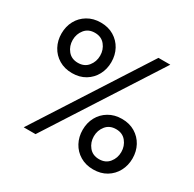

<svg xmlns="http://www.w3.org/2000/svg" viewBox="-157 -877 1065 1054"><g transform="rotate(30 375.5 -350.0)"><path d="M35 -550Q35 -595 54.5 -631Q74 -667 110 -688.5Q146 -710 193 -710Q241 -710 276.5 -688.5Q312 -667 331.5 -631Q351 -595 351 -550Q351 -506 331.5 -469.5Q312 -433 276.5 -411.5Q241 -390 193 -390Q146 -390 110 -411.5Q74 -433 54.5 -469.5Q35 -506 35 -550ZM563 -700H638L188 0H113ZM106 -550Q106 -512 129 -483.5Q152 -455 193 -455Q234 -455 257 -483.5Q280 -512 280 -550Q280 -588 257 -616.5Q234 -645 193 -645Q152 -645 129 -616.5Q106 -588 106 -550ZM400 -150Q400 -195 419.5 -231Q439 -267 475 -288.5Q511 -310 558 -310Q606 -310 641.5 -288.5Q677 -267 696.5 -231Q716 -195 716 -150Q716 -106 696.5 -69.5Q677 -33 641.5 -11.5Q606 10 558 10Q511 10 475 -11.5Q439 -33 419.5 -69.5Q400 -106 400 -150ZM471 -150Q471 -112 494 -83.5Q517 -55 558 -55Q599 -55 622 -83.5Q645 -112 645 -150Q645 -188 622 -216.5Q599 -245 558 -245Q517 -245 494 -216.5Q471 -188 471 -150Z"/></g></svg>

Font: Jost
Style: Regular
Weight: 400
Version: Version 3.500